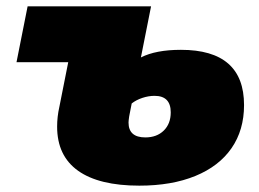

<svg xmlns="http://www.w3.org/2000/svg" viewBox="-20 -567 816 605"><path d="M749 -236Q749 -157 709.5 -100Q670 -43 595.5 -12.5Q521 18 419 18Q292 18 226 -29Q160 -76 160 -168Q160 -199 167 -230L195 -371H32L67 -547H456L424 -386Q471 -410 550 -410Q749 -410 749 -236ZM518 -213Q518 -265 467 -265Q448 -265 428.5 -258.5Q409 -252 395 -241L387 -200Q385 -186 385 -181Q385 -134 438 -134Q474 -134 496 -155.5Q518 -177 518 -213Z"/></svg>

Font: Montserrat Alternates Black
Style: Italic
Weight: 900
Italic angle: -11.3°
Designer: Julieta Ulanovsky
Foundry: Julieta Ulanovsky
Version: Version 7.200